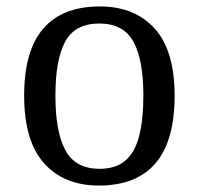

<svg xmlns="http://www.w3.org/2000/svg" viewBox="-20 -566 617 596"><path d="M287 10Q179 10 117 -59Q55 -128 55 -269Q55 -409 114.5 -477.5Q174 -546 290 -546Q398 -546 460 -477.5Q522 -409 522 -269Q522 -128 462.5 -59Q403 10 287 10ZM289 -42Q339 -42 369 -67.5Q399 -93 412 -144Q425 -195 425 -269Q425 -381 394 -437Q363 -493 288 -493Q213 -493 182.5 -437Q152 -381 152 -269Q152 -157 183 -99.5Q214 -42 289 -42Z"/></svg>

Font: Noto Serif Tibetan
Style: Regular
Weight: 400
Designer: Monotype Design Team
Foundry: Monotype Imaging Inc.
Version: Version 2.103